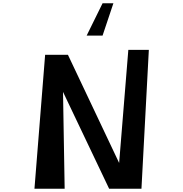

<svg xmlns="http://www.w3.org/2000/svg" viewBox="-20 -1150 1117 1170"><path d="M508 -933 605 -1130H671L605 -933ZM190 0 255 -816H394L706 -157L762 -846H887L842 0H645L364 -590L374 0Z"/></svg>

Font: OpenDyslexic
Style: Regular
Weight: 400
Designer: Abbie Gonzalez
Version: Version 0.920;hotconv 1.0.109;makeotfexe 2.5.65596